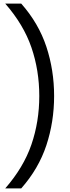

<svg xmlns="http://www.w3.org/2000/svg" viewBox="-20 -828 388 1068"><path d="M9 220Q111 103.5 154.8 -24Q198.5 -151.5 198.5 -294Q198.5 -436.5 154.8 -564Q111 -691.5 9 -808H98Q194.5 -699 237.8 -568.5Q281 -438 281 -294Q281 -150 237.8 -19.5Q194.5 111 98 220Z"/></svg>

Font: Encode Sans Semi Expanded
Style: Regular
Weight: 400
Width: 6
Designer: Multiple Designers
Foundry: Impallari Type
Version: Version 3.000; ttfautohint (v1.8.3) -l 8 -r 50 -G 200 -x 14 